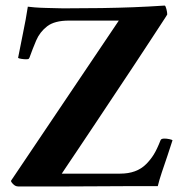

<svg xmlns="http://www.w3.org/2000/svg" viewBox="-20 -670 665 690"><path d="M228 -596Q176 -596 149.5 -575.5Q123 -555 110 -524.5Q97 -494 86 -463Q85 -461 83.5 -459Q82 -457 74 -457Q66 -457 56.5 -458.5Q47 -460 45 -462Q53 -505 63 -552.5Q73 -600 80 -646Q86 -645 104.5 -643.5Q123 -642 145 -641.5Q167 -641 185 -640.5Q203 -640 208 -640L345 -641Q407 -642 459 -644Q511 -646 572 -650Q575 -649 578 -637.5Q581 -626 581 -618Q581 -617 564.5 -592Q548 -567 521 -525.5Q494 -484 460.5 -433.5Q427 -383 391 -329Q355 -275 321.5 -224.5Q288 -174 261 -134Q234 -94 218 -70Q202 -46 202 -46H412Q471 -46 505 -80Q521 -96 532.5 -114.5Q544 -133 557 -166Q559 -172 571 -172Q579 -172 588.5 -170Q598 -168 600 -166Q592 -140 581.5 -109.5Q571 -79 561.5 -50.5Q552 -22 547 -1Q538 -1 506.5 -1Q475 -1 429.5 -1Q384 -1 332 -0.5Q280 0 229.5 0Q179 0 137 0Q95 0 70 0Q45 0 45 0Q35 0 26.5 -9Q18 -18 20 -21L407 -596Z"/></svg>

Font: Amiri
Style: Bold
Weight: 700
Designer: Khaled Hosny
Version: Version 0.113